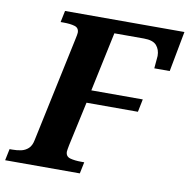

<svg xmlns="http://www.w3.org/2000/svg" viewBox="-103 -793 860 871"><g transform="rotate(10 327.0 -357.0)"><path d="M-23 0 -12 -53H0.6Q22 -53 40.9 -57Q59.8 -61.1 73.9 -74Q88 -87 93 -113L195 -593Q198 -607 199.5 -615.2Q201 -623.4 201 -627Q201 -649.1 181 -655Q161 -661 129 -661H116L127 -714H677L642 -528H571Q572 -539 573 -551.5Q574 -564 575 -574Q576 -584 576 -586Q576 -615 559.5 -634Q543 -653 501 -653H365L307 -380H544L532 -321H295.2L251 -118Q249 -107 247.5 -99Q246 -91 246 -87.3Q246 -64.7 267 -58.8Q288 -53 319 -53H332L321 0Z"/></g></svg>

Font: Noto Serif
Style: Italic
Weight: 400
Italic angle: -12°
Designer: Monotype Design Team
Foundry: Monotype Imaging Inc.
Version: Version 2.013